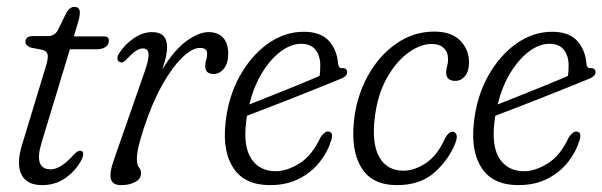

<svg xmlns="http://www.w3.org/2000/svg" viewBox="-20 -531 1754 559"><path d="M105 -385.5 69.5 -392.5Q54 -398.5 54 -409Q54 -426 77 -426H120Q137 -426 147 -440.5L174 -495Q183.5 -511 196.5 -511Q212.5 -511 212.5 -494Q212.5 -482.5 205.5 -460L195 -425H284Q297 -425 297 -412.5Q297 -400.5 287 -394Q277 -387.5 261 -387.5H183.5L101 -115.5Q77.5 -38 127.5 -38Q157 -38 194.5 -80.5Q208 -95 216.5 -91.5Q222 -90 222.2 -83.5Q222.5 -77 219 -69Q203.5 -37 173 -14.5Q142.5 8 103 8Q57 8 42 -23.8Q27 -55.5 45 -112L111 -329.5Q120.5 -358.5 119 -370Q117.5 -381.5 105 -385.5Z M330 -350Q323 -352 322 -359.5Q321 -367 327 -376Q344 -402.5 370 -420Q396 -437.5 423 -437.5Q466.5 -437.5 466.5 -393.5Q466.5 -382 463.5 -367.5Q460.5 -353 452.5 -329Q488 -386.5 523.5 -412Q559 -437.5 587.5 -437.5Q615 -437.5 629.8 -421Q644.5 -404.5 644.5 -374.5Q644.5 -347 631.8 -331.2Q619 -315.5 602 -315.5Q577.5 -315.5 577.5 -339Q577.5 -348 580.2 -355.8Q583 -363.5 583 -376Q583 -391.5 562 -391.5Q539.5 -391.5 510.5 -363.5Q481.5 -335.5 452 -283Q422.5 -230.5 398.5 -157Q385.5 -116 382 -98.5Q378.5 -81 378.5 -70Q378.5 -50.5 384.5 -43.8Q390.5 -37 390.5 -26Q390.5 -10 373.5 -1Q356.5 8 332.5 8Q307 8 302.5 -11Q298 -30 315 -75.5L401 -322Q413.5 -357.5 412.5 -373.8Q411.5 -390 395.5 -390Q386.5 -390 375.2 -382.5Q364 -375 346.5 -356Q337 -346.5 330 -350Z M944 -121.5Q934.5 -89.5 911.2 -59.8Q888 -30 851.5 -11Q815 8 766 8Q693.5 8 660.5 -40.2Q627.5 -88.5 636.5 -172Q644 -247.5 677.2 -308Q710.5 -368.5 759.5 -403.5Q808.5 -438.5 864.5 -438.5Q913.5 -438.5 937.5 -412Q961.5 -385.5 964.5 -344.5Q966 -332.5 974.5 -332.5Q987 -334.5 990.5 -324.5Q994 -310 970.5 -301Q942.5 -289.5 905.2 -274.5Q868 -259.5 829.2 -244.2Q790.5 -229 756.2 -215.8Q722 -202.5 699 -194Q697.5 -184.5 696.5 -175Q688 -104 712 -68.2Q736 -32.5 783 -32.5Q815 -32.5 851.8 -55.2Q888.5 -78 913 -131Q925.5 -149.5 936.5 -148Q952 -146 944 -121.5ZM857 -403.5Q827.5 -403.5 797.8 -381.5Q768 -359.5 743.5 -319.8Q719 -280 706 -227Q732 -237 768 -251.5Q804 -266 841.8 -281.2Q879.5 -296.5 910.5 -310Q912.5 -322 912.5 -339.5Q912.5 -369 898.5 -386.2Q884.5 -403.5 857 -403.5Z M1237 -403Q1203.5 -403 1168.2 -377.2Q1133 -351.5 1106 -303.2Q1079 -255 1071 -187.5Q1062 -113.5 1084.2 -73.8Q1106.5 -34 1155 -34Q1186 -34 1219.8 -56Q1253.5 -78 1276.5 -130Q1287 -147.5 1297.5 -147.5Q1305 -147.5 1308.8 -139.5Q1312.5 -131.5 1305 -112.5Q1286 -65.5 1244.8 -28.8Q1203.5 8 1135.5 8Q1064 8 1032.8 -41.8Q1001.5 -91.5 1010.5 -178Q1017.5 -248.5 1049.8 -308Q1082 -367.5 1132.5 -403.2Q1183 -439 1244 -439Q1294.5 -439 1320 -412.8Q1345.5 -386.5 1345.5 -349.5Q1345.5 -323.5 1334 -309.5Q1322.5 -295.5 1305.5 -295.5Q1279 -295.5 1279 -320Q1279 -330 1281.8 -338.5Q1284.5 -347 1284.5 -358.5Q1284.5 -379 1272 -391Q1259.5 -403 1237 -403Z M1667 -121.5Q1657.5 -89.5 1634.2 -59.8Q1611 -30 1574.5 -11Q1538 8 1489 8Q1416.5 8 1383.5 -40.2Q1350.5 -88.5 1359.5 -172Q1367 -247.5 1400.2 -308Q1433.5 -368.5 1482.5 -403.5Q1531.5 -438.5 1587.5 -438.5Q1636.5 -438.5 1660.5 -412Q1684.5 -385.5 1687.5 -344.5Q1689 -332.5 1697.5 -332.5Q1710 -334.5 1713.5 -324.5Q1717 -310 1693.5 -301Q1665.5 -289.5 1628.2 -274.5Q1591 -259.5 1552.2 -244.2Q1513.5 -229 1479.2 -215.8Q1445 -202.5 1422 -194Q1420.5 -184.5 1419.5 -175Q1411 -104 1435 -68.2Q1459 -32.5 1506 -32.5Q1538 -32.5 1574.8 -55.2Q1611.5 -78 1636 -131Q1648.5 -149.5 1659.5 -148Q1675 -146 1667 -121.5ZM1580 -403.5Q1550.5 -403.5 1520.8 -381.5Q1491 -359.5 1466.5 -319.8Q1442 -280 1429 -227Q1455 -237 1491 -251.5Q1527 -266 1564.8 -281.2Q1602.5 -296.5 1633.5 -310Q1635.5 -322 1635.5 -339.5Q1635.5 -369 1621.5 -386.2Q1607.5 -403.5 1580 -403.5Z"/></svg>

Font: Fraunces 144pt SuperSoft Light
Style: Italic
Weight: 300
Italic angle: -16°
Version: Version 1.000;[b76b70a41]